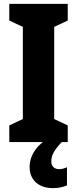

<svg xmlns="http://www.w3.org/2000/svg" viewBox="-20 -734 398 992"><path d="M330 0H28V-86L98 -119V-595L28 -628V-714H330V-628L260 -595V-119L330 -86ZM245 100Q245 118 255.5 129Q266 140 285 140Q297 140 307.5 137Q318 134 326 130V224Q314 229 296 233.5Q278 238 254 238Q216 238 189 224.5Q162 211 147.5 186.5Q133 162 133 129Q133 105 141.5 80Q150 55 170 30.5Q190 6 225 -17L299 0Q268 33 256.5 55Q245 77 245 100Z"/></svg>

Font: Noto Sans Display Condensed ExtraBold
Style: Regular
Weight: 800
Width: 3
Designer: Monotype Design Team
Foundry: Monotype Imaging Inc.
Version: Version 2.003